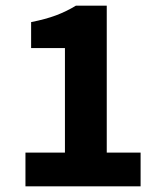

<svg xmlns="http://www.w3.org/2000/svg" viewBox="-20 -655 568 675"><path d="M69.5 0V-118.6H208.3V-486.1H89.4V-577.3Q140.6 -587.4 177.1 -601.1Q213.6 -614.8 246.9 -635.1H355.3V-118.6H474.3V0Z"/></svg>

Font: SourceSans3VF
Style: Regular
Weight: 200
Designer: Paul D. Hunt
Foundry: Adobe
Version: Version 3.052;hotconv 1.1.0;makeotfexe 2.6.0